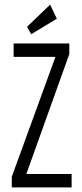

<svg xmlns="http://www.w3.org/2000/svg" viewBox="-20 -811 353 831"><path d="M31 0V-46L220 -565H39V-623H280V-577L94 -58H290V0ZM115 -663 97 -695 197 -791 226 -730Z"/></svg>

Font: Inconsolata ExtraCondensed Thin
Style: Regular
Weight: 100
Width: 2
Monospace: yes
Designer: Raph Levien, Cyreal, Brenton Simpson
Foundry: Raph Levien, Cyreal, Google
Version: Version 3.100; ttfautohint (v1.8.4.7-5d5b)